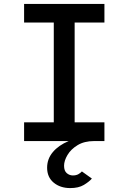

<svg xmlns="http://www.w3.org/2000/svg" viewBox="-20 -720 656 980"><path d="M338.5 240Q287.5 240 254 212.2Q220.5 184.5 220.5 136Q220.5 91 249.8 56.2Q279 21.5 330.5 0H103V-95.5H254.5V-605H103V-700H513V-605H361V-95.5H513V0H460.5Q410.5 0 376.2 20.8Q342 41.5 324.5 71Q307 100.5 307 126Q307 152 320.8 163.8Q334.5 175.5 352 175.5Q368.5 175.5 379.8 169.2Q391 163 398 155L449 191.5Q434.5 208 407.8 224Q381 240 338.5 240Z"/></svg>

Font: Overpass Mono SemiBold
Style: Regular
Weight: 600
Monospace: yes
Designer: Delve Withrington, Dave Bailey
Foundry: Delve Fonts LLC
Version: Version 4.000